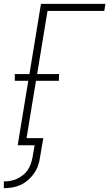

<svg xmlns="http://www.w3.org/2000/svg" viewBox="-44 -755 568 998"><path d="M-24 223V188Q-7 188 10.5 185Q28 182 44 174.5Q60 167 75 155.5Q90 144 100 129Q110 114 116 97Q122 80 125 63L136 0H48L103 -335H33V-370H109L169 -735H504L498 -698H203L149 -370H263L262 -335H143L94 -37H181L164 63Q161 85 153.5 106.5Q146 128 132.5 147Q119 166 101 181.5Q83 197 62 206.5Q41 216 19.5 219.5Q-2 223 -24 223Z"/></svg>

Font: Iosevka Term Curly XLt Obl
Style: Regular
Weight: 200
Italic angle: -9°
Designer: Belleve Invis
Foundry: Belleve Invis
Version: Version 32.3.0